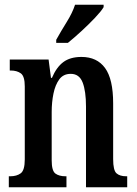

<svg xmlns="http://www.w3.org/2000/svg" viewBox="-20 -786 575 806"><path d="M17 0V-46H23Q50 -46 67 -58.5Q84 -71 84 -117V-423Q84 -466 67.5 -478Q51 -490 25 -490H21V-536H184L194 -459H198Q217 -504 246 -525.5Q275 -547 322 -547Q387 -547 421 -500.5Q455 -454 455 -352V-118Q455 -71 469 -58.5Q483 -46 510 -46H514V0H341V-339Q341 -403 327 -439.5Q313 -476 277 -476Q246 -476 229 -453Q212 -430 204.5 -393.5Q197 -357 197 -316V-113Q197 -69 212.5 -57.5Q228 -46 255 -46H259V0ZM216 -619Q236 -655 260 -693.5Q284 -732 295 -766H415V-756Q405 -739 379 -711.5Q353 -684 322 -655.5Q291 -627 265 -606H216Z"/></svg>

Font: Noto Serif Ethiopic ExtraCondensed SemiBold
Style: Regular
Weight: 600
Width: 2
Designer: Monotype Design Team
Foundry: Monotype Imaging Inc.
Version: Version 2.102; ttfautohint (v1.8.4.7-5d5b)